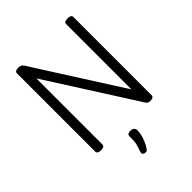

<svg xmlns="http://www.w3.org/2000/svg" viewBox="-346 -1183 1666 1666"><g transform="rotate(-45 487.0 -350.0)"><path d="M185 14Q141 14 141 -14V-974Q141 -988 152 -994.5Q163 -1001 185 -1001Q203 -1001 214.5 -994.5Q226 -988 235 -974L745 -173V-974Q745 -988 756 -994.5Q767 -1001 789 -1001Q833 -1001 833 -974V-14Q833 0 822 7Q811 14 790 14Q774 14 765 9Q756 4 745 -14L229 -824V-14Q229 0 218 7Q207 14 185 14ZM430 298Q418 293 415 284.5Q412 276 417 261Q429 230 435.5 206.5Q442 183 443.5 159Q445 135 445 105Q445 88 454.5 81Q464 74 483 74Q506 74 518.5 85Q531 96 531 115Q531 140 524 169.5Q517 199 504.5 228Q492 257 476 281Q466 297 456 300Q446 303 430 298Z"/></g></svg>

Font: Playwrite PL
Style: Regular
Weight: 400
Designer: Veronika Burian, José Scaglione
Foundry: TypeTogether
Version: Version 1.002